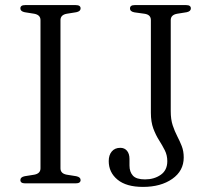

<svg xmlns="http://www.w3.org/2000/svg" viewBox="-20 -720 826 754"><path d="M217.5 -59Q217.5 -38.5 242 -34L279.5 -28Q296.5 -24.5 296.5 -13Q296.5 0 277.5 0H78.5Q60 0 60 -13Q60 -24.5 77 -28L114.5 -34Q139 -38.5 139 -59V-641Q139 -661.5 114.5 -666L77 -672Q60 -675.5 60 -687Q60 -700 78.5 -700H277.5Q296.5 -700 296.5 -687Q296.5 -675.5 279.5 -672L242 -666Q217.5 -661.5 217.5 -641ZM701.5 -101.5Q701.5 -49 656.5 -17.5Q611.5 14 541.5 14Q476 14 441.5 -14.5Q407 -43 407 -87.5Q407 -111 419 -125.2Q431 -139.5 452.5 -139.5Q469 -139.5 478.8 -127.8Q488.5 -116 488.5 -96V-70Q488.5 -45 502 -30.2Q515.5 -15.5 549.5 -15.5Q585.5 -15.5 611.2 -33.5Q637 -51.5 637 -87Q637 -110.5 627.2 -129.8Q617.5 -149 604.8 -169Q592 -189 582.2 -215Q572.5 -241 572.5 -277.5V-641Q572.5 -662.5 547.5 -666L508 -671.5Q490.5 -674.5 490.5 -687Q490.5 -700 509 -700H711Q729.5 -700 729.5 -687Q729.5 -675.5 713 -672L675.5 -666Q650.5 -661.5 650.5 -641V-283.5Q650.5 -251 658.2 -227.8Q666 -204.5 676 -185.2Q686 -166 693.8 -146.2Q701.5 -126.5 701.5 -101.5Z"/></svg>

Font: Fraunces 9pt S000 Light
Style: Regular
Weight: 300
Version: Version 1.000; ttfautohint (v1.8.3)